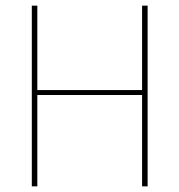

<svg xmlns="http://www.w3.org/2000/svg" viewBox="-20 -659 634 679"><path d="M112 0H92.5V-639H112ZM502 0H482.5V-639H502ZM103.5 -340.5H493.5V-323H103.5Z"/></svg>

Font: Anek Gujarati Thin
Style: Regular
Weight: 250
Version: Version 1.003